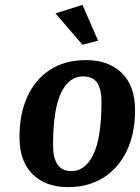

<svg xmlns="http://www.w3.org/2000/svg" viewBox="-20 -758 575 789"><path d="M319 -738 383 -591 319 -574 208 -703ZM535 -305Q535 -209 501 -138Q467 -67 405 -28Q343 11 260 11Q168 11 114 -42Q60 -95 60 -195Q60 -290 92.5 -361Q125 -432 186 -471.5Q247 -511 334 -511Q426 -511 480.5 -458Q535 -405 535 -305ZM321 -444Q263 -444 230.5 -375.5Q198 -307 198 -159Q198 -110 216 -82.5Q234 -55 274 -55Q331 -55 364 -124Q397 -193 397 -341Q397 -391 379.5 -417.5Q362 -444 321 -444Z"/></svg>

Font: Arsenal SC
Style: Bold Italic
Weight: 700
Italic angle: -9.10001°
Designer: Andrij Shevchenko
Foundry: Stairsfor
Version: Version 2.001; ttfautohint (v1.8.4.7-5d5b)